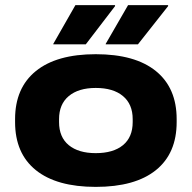

<svg xmlns="http://www.w3.org/2000/svg" viewBox="-20 -713 750 751"><path d="M354.5 18Q201.5 18 120.2 -47.5Q39 -113 39 -235.5V-247Q39 -369 120.2 -435Q201.5 -501 354.5 -501Q508.5 -501 589.8 -435Q671 -369 671 -247V-235.5Q671 -113 589.8 -47.5Q508.5 18 354.5 18ZM354.5 -114Q423 -114 461 -145.2Q499 -176.5 499 -235.5V-247Q499 -305.5 461 -337.2Q423 -369 354.5 -369Q287 -369 249 -337.2Q211 -305.5 211 -247V-235.5Q211 -176.5 249 -145.2Q287 -114 354.5 -114ZM481 -693H637.5V-689L519.5 -539.5H393.5V-541.5ZM275 -693H430V-689L315.5 -539.5H188.5V-541.5Z"/></svg>

Font: Anek Latin Expanded
Style: Bold
Weight: 700
Width: 7
Designer: Yesha Goshar
Foundry: Ek Type
Version: Version 1.003